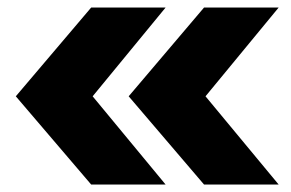

<svg xmlns="http://www.w3.org/2000/svg" viewBox="-20 -602 774 510"><path d="M321.8 -346.2 522 -582H720.2L525.9 -346.2L720.2 -111.8H522ZM22 -346.2 222.2 -582H419.9L226.1 -346.2L419.9 -111.8H222.2Z"/></svg>

Font: LT Superior Black
Style: Regular
Weight: 900
Designer: Daniel Lyons
Foundry: LyonsType
Version: Version 2.005